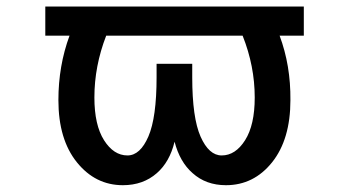

<svg xmlns="http://www.w3.org/2000/svg" viewBox="-20 -542 1040 573"><path d="M704.1 -435.5H296.9Q261.7 -344.7 261.7 -251Q261.7 -168.9 290.5 -123.5Q319.3 -78.1 360.4 -78.1Q398.4 -78.1 422.9 -134.8Q447.3 -191.4 447.3 -311.5V-351.6H553.7V-311.5Q553.7 -190.4 578.6 -134.3Q603.5 -78.1 641.6 -78.1Q682.6 -78.1 711.4 -123.5Q740.2 -168.9 740.2 -251Q740.2 -344.7 704.1 -435.5ZM115.2 -435.5V-522.5H231.4H334H667H770.5H886.7V-435.5H814.5Q847.7 -346.7 846.7 -243.2Q846.7 -126 792 -57.6Q737.3 10.7 654.3 10.7Q594.7 10.7 554.7 -25.4Q516.6 -58.6 501 -119.1Q486.3 -58.6 448.2 -25.4Q407.2 10.7 346.7 10.7Q264.6 10.7 209.5 -57.6Q154.3 -126 154.3 -243.2Q154.3 -345.7 187.5 -435.5Z"/></svg>

Font: GenEi Gothic M SemiBold
Style: Regular
Weight: 500
Designer: o_tamon (Modified); [Source Han Sans]
Ryoko NISHIZUKA  (kana & ideographs); Paul D. Hunt (Latin, Greek & Cyrillic); Wenl
Version: Version 1.1a;Original Version 1.004